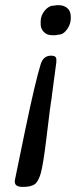

<svg xmlns="http://www.w3.org/2000/svg" viewBox="-20 -571 319 747"><path d="M210 -550.8Q227.5 -550.8 241.5 -539.6Q255.4 -528.3 255.4 -505.4V-499.5Q255.4 -477.1 240.7 -456.5Q226.1 -436 206.5 -436Q198.7 -434.1 197.3 -434.1H181.6Q163.1 -434.1 150.6 -446.5Q138.2 -459 138.2 -477.1V-486.8Q138.2 -510.7 154.1 -529.8Q169.9 -548.8 187 -548.8L200.7 -550.8ZM199.2 -329.1 183.6 -211.9 182.6 -206.1 182.1 -199.7 180.7 -188 177.7 -169.9 176.3 -157.7 174.3 -146 172.9 -133.8Q171.9 -126.5 159.9 -27.8Q147.9 70.8 138.4 103.8Q128.9 136.7 114 146.5Q99.1 156.2 68.4 156.2Q37.6 156.2 37.6 136.2V131.3Q37.6 128.9 77.9 -64.5Q118.2 -257.8 138.7 -322.3Q148.9 -354.5 179.2 -354.5Q199.2 -354.5 199.2 -339.8Z"/></svg>

Font: Averia Libre
Style: Italic
Weight: 400
Italic angle: -7.90001°
Version: Version 1.002